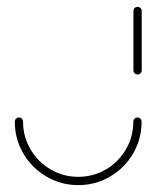

<svg xmlns="http://www.w3.org/2000/svg" viewBox="-20 -538 461 558"><path d="M379.6 -196.7Q384.4 -196.7 388 -193Q391.5 -189.3 391.5 -184.4Q391.5 -134.1 366.9 -91.9Q342.2 -49.6 299.8 -24.8Q257.4 0 207.4 0Q157.4 0 115 -24.8Q72.6 -49.6 47.8 -91.9Q23 -134.1 23 -184.4Q23 -189.6 26.7 -193.1Q30.4 -196.7 35.2 -196.7Q40 -196.7 43.5 -193Q47 -189.3 47 -184.4Q47 -140.7 68.7 -103.9Q90.4 -67 127 -45.6Q163.7 -24.1 207.4 -24.1Q251.1 -24.1 287.8 -45.6Q324.4 -67 345.9 -103.9Q367.4 -140.7 367.4 -184.4Q367.4 -189.6 371.1 -193.1Q374.8 -196.7 379.6 -196.7ZM380 -321.5Q374.8 -321.5 371.3 -325Q367.8 -328.5 367.8 -333.3V-506.3Q367.8 -511.1 371.3 -514.6Q374.8 -518.1 380 -518.1Q384.8 -518.1 388.3 -514.6Q391.9 -511.1 391.9 -506.3V-333.3Q391.9 -328.5 388.3 -325Q384.8 -321.5 380 -321.5Z"/></svg>

Font: 26F Galaxy Sans Thin
Style: Regular
Weight: 100
Designer: C₂₉H₂₅N₃O₅
Version: Version 1.100